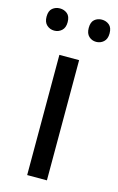

<svg xmlns="http://www.w3.org/2000/svg" viewBox="-125 -778 509 827"><g transform="rotate(15 129.5 -365.0)"><path d="M173 0H85V-536H173ZM-11 -681Q-11 -707 3 -718.5Q17 -730 36 -730Q55 -730 69 -718.5Q83 -707 83 -681Q83 -656 69 -643.5Q55 -631 36 -631Q17 -631 3 -643.5Q-11 -656 -11 -681ZM177 -681Q177 -707 190.5 -718.5Q204 -730 223 -730Q242 -730 256 -718.5Q270 -707 270 -681Q270 -656 256 -643.5Q242 -631 223 -631Q204 -631 190.5 -643.5Q177 -656 177 -681Z"/></g></svg>

Font: Noto Sans Vai
Style: Regular
Weight: 400
Designer: Monotype Design Team
Foundry: Monotype Imaging Inc.
Version: Version 2.001; ttfautohint (v1.8.4.7-5d5b)